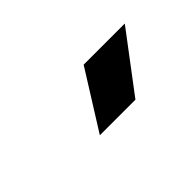

<svg xmlns="http://www.w3.org/2000/svg" viewBox="-12 -1011 599 599"><g transform="rotate(-45 287.5 -712.0)"><path d="M209 -616.5 329 -808H510.5L366 -616.5Z"/></g></svg>

Font: Encode Sans Semi Expanded
Style: Bold
Weight: 700
Width: 6
Designer: Multiple Designers
Foundry: Impallari Type
Version: Version 2.000